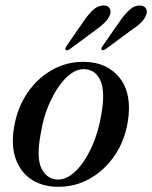

<svg xmlns="http://www.w3.org/2000/svg" viewBox="-20 -688 568 717"><path d="M298.5 -457Q383 -454.5 428.5 -395Q474 -335.5 457 -232Q445.5 -162 408 -107Q370.5 -52 314.8 -20.5Q259 11 192 9.5Q137.5 8.5 97.5 -17.8Q57.5 -44 39.2 -93.2Q21 -142.5 32.5 -212.5Q44.5 -286 83 -342Q121.5 -398 177.5 -428.5Q233.5 -459 298.5 -457ZM193.5 -17.5Q229 -16 262.8 -49.2Q296.5 -82.5 322 -138Q347.5 -193.5 358 -259Q373.5 -344.5 355.8 -385.5Q338 -426.5 298.5 -429.5Q263 -432.5 228.8 -399.5Q194.5 -366.5 168.2 -310Q142 -253.5 131.5 -186Q115.5 -98.5 134.8 -59.2Q154 -20 193.5 -17.5ZM293.5 -610.5Q311.5 -636.5 328.5 -651.8Q345.5 -667 365 -667.5Q382.5 -668 389 -657.5Q395.5 -647 391 -633.5Q384.5 -616.5 370.2 -602.8Q356 -589 336.5 -575.5L240 -504Q230 -497.5 225 -502Q221.5 -505.5 228 -515.5ZM429.5 -611.5Q447.5 -637 464.8 -652.2Q482 -667.5 501.5 -667.5Q519 -667 525 -656.5Q531 -646 526 -632.5Q519.5 -615.5 505 -602Q490.5 -588.5 470.5 -575.5L374.5 -504.5Q364 -498 359.5 -502.5Q356 -506.5 363 -516Z"/></svg>

Font: Fraunces 72pt S000
Style: Italic
Weight: 400
Italic angle: -16°
Version: Version 1.000; ttfautohint (v1.8.3)